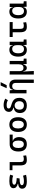

<svg xmlns="http://www.w3.org/2000/svg" viewBox="2400 -3234 1060 5899"><g transform="rotate(-90 2929.5 -285.0)"><path d="M305.7 9.8Q81.1 9.8 81.1 -136.7Q81.1 -247.1 257.8 -261.7L407.2 -300.8L395.5 -212.4H379.9Q189 -212.4 189 -141.6Q189 -80.1 309.6 -80.1Q370.1 -80.1 409.9 -89.4Q449.7 -98.6 481 -106.9L507.8 -13.7Q468.8 -2.9 417.7 3.4Q366.7 9.8 305.7 9.8ZM230.5 -212.4V-268.6Q95.7 -302.7 95.7 -401.4Q95.7 -527.3 313.5 -527.3Q451.7 -527.3 512.7 -499L481 -410.6Q413.6 -437.5 324.2 -437.5Q203.6 -437.5 203.6 -377Q203.6 -308.6 407.2 -300.8L395.5 -212.4Z M959 9.8Q872.6 9.8 834.2 -39.1Q795.9 -87.9 795.9 -195.3V-517.6H899.4V-200.2Q899.4 -159.2 906.7 -133.3Q914.1 -107.4 935.3 -95.2Q956.5 -83 998 -83Q1036.1 -83 1093.8 -101.6L1105.5 -10.7Q1067.9 0 1033.2 4.9Q998.5 9.8 959 9.8ZM649.4 -431.6V-517.6H804.7V-431.6Z M1447.8 9.8Q1337.4 9.8 1280.5 -55.9Q1223.6 -121.6 1223.6 -249Q1223.6 -377.4 1282.5 -447.5Q1341.3 -517.6 1447.8 -517.6L1557.1 -486.8V-413.1Q1588.9 -408.2 1613.5 -382.3Q1638.2 -356.4 1652.6 -316.7Q1667 -276.9 1667 -229.5Q1667 -150.9 1642.1 -97.7Q1617.2 -44.4 1568.6 -17.3Q1520 9.8 1447.8 9.8ZM1447.8 -83Q1502.9 -83 1531.2 -125.2Q1559.6 -167.5 1559.6 -249Q1559.6 -333.5 1530.5 -379.2Q1501.5 -424.8 1447.8 -424.8Q1391.6 -424.8 1361.3 -379.2Q1331.1 -333.5 1331.1 -249Q1331.1 -167.5 1360.6 -125.2Q1390.1 -83 1447.8 -83ZM1447.8 -424.8V-517.6H1743.2V-424.8Z M2050.8 9.8Q1943.4 9.8 1883.8 -60.5Q1824.2 -130.9 1824.2 -258.8Q1824.2 -387.2 1883.8 -457.3Q1943.4 -527.3 2050.8 -527.3Q2158.7 -527.3 2218 -457.3Q2277.3 -387.2 2277.3 -258.8Q2277.3 -130.9 2218 -60.5Q2158.7 9.8 2050.8 9.8ZM2050.8 -83Q2107.9 -83 2138.9 -128.9Q2169.9 -174.8 2169.9 -258.8Q2169.9 -343.3 2138.9 -388.9Q2107.9 -434.6 2050.8 -434.6Q1993.7 -434.6 1962.6 -388.9Q1931.6 -343.3 1931.6 -258.8Q1931.6 -174.8 1962.6 -128.9Q1993.7 -83 2050.8 -83Z M2638.2 9.8Q2564.9 9.8 2512.9 -14.9Q2460.9 -39.6 2433.1 -86.2Q2405.3 -132.8 2405.3 -198.2Q2405.3 -284.2 2448.5 -334Q2491.7 -383.8 2571.3 -388.7V-420.9L2591.3 -393.6Q2539.1 -408.7 2505.9 -428.5Q2472.7 -448.2 2457 -475.1Q2441.4 -502 2441.4 -537.6Q2441.4 -616.7 2496.8 -659.9Q2552.2 -703.1 2653.3 -703.1Q2760.7 -703.1 2848.6 -650.9L2798.8 -571.3Q2736.8 -610.4 2653.3 -610.4Q2596.2 -610.4 2570.6 -595.5Q2544.9 -580.6 2544.9 -547.4Q2544.9 -519 2567.4 -501.5Q2589.8 -483.9 2644.5 -468.8Q2717.8 -448.7 2768.8 -420.4Q2819.8 -392.1 2846.4 -343.3Q2873 -294.4 2873 -212.9Q2873 -143.1 2845 -93Q2816.9 -43 2764.4 -16.6Q2711.9 9.8 2638.2 9.8ZM2639.2 -80.1Q2700.2 -80.1 2734.4 -117.7Q2768.6 -155.3 2768.6 -222.7Q2768.6 -286.6 2731.9 -325.4Q2695.3 -364.3 2634.8 -364.3Q2578.6 -364.3 2544.2 -322.8Q2509.8 -281.2 2509.8 -212.9Q2509.8 -150.4 2543.9 -115.2Q2578.1 -80.1 2639.2 -80.1Z M3330.1 224.6V-336.9Q3330.1 -386.2 3305.7 -412.8Q3281.2 -439.5 3237.3 -439.5Q3115.2 -439.5 3115.2 -291L3085 -423.8H3125Q3129.4 -476.1 3163.1 -501.7Q3196.8 -527.3 3261.7 -527.3Q3343.8 -527.3 3388.7 -477.5Q3433.6 -427.7 3433.6 -336.9V224.6ZM3011.7 0V-517.6H3105.5L3115.2 -408.2V0ZM3168.5 -609.4 3251.5 -794.9H3355L3262.2 -609.4Z M3789.6 9.8Q3710.4 9.8 3689.5 -99.6H3661.6L3589.4 -175.8V-517.6H3692.9V-210Q3692.9 -153.8 3718.3 -123.3Q3743.7 -92.8 3789.6 -92.8Q3846.2 -92.8 3875 -126.5Q3903.8 -160.2 3903.8 -239.3L3930.2 -99.6H3896Q3885.7 -44.9 3859.1 -17.6Q3832.5 9.8 3789.6 9.8ZM3589.4 224.6V-210L3679.2 -115.7L3697.8 224.6ZM3912.6 4.9 3903.8 -119.1V-210H4007.3V-93.8L4078.6 -83V0ZM3903.8 -146.5V-517.6H4007.3V-175.8Z M4344.7 9.8Q4246.6 9.8 4192.6 -58.3Q4138.7 -126.5 4138.7 -253.9Q4138.7 -384.3 4194.1 -455.8Q4249.5 -527.3 4350.6 -527.3Q4410.6 -527.3 4443.4 -501.7Q4476.1 -476.1 4482.4 -423.8H4522.5L4492.2 -293Q4492.2 -362.3 4461.2 -400.9Q4430.2 -439.5 4375 -439.5Q4311 -439.5 4276.1 -391.1Q4241.2 -342.8 4241.2 -253.9Q4241.2 -78.1 4370.1 -78.1Q4427.7 -78.1 4460 -116.7Q4492.2 -155.3 4492.2 -224.6V-252L4527.3 -93.8H4482.4Q4479 -59.6 4460.9 -36.4Q4442.9 -13.2 4413.3 -1.7Q4383.8 9.8 4344.7 9.8ZM4501 4.9 4492.2 -119.1V-239.3L4595.7 -210V-93.8L4667 -83V0ZM4492.2 -146.5V-517.6H4595.7V-175.8Z M5050.8 9.8Q4964.4 9.8 4926 -39.1Q4887.7 -87.9 4887.7 -195.3V-517.6H4991.2V-200.2Q4991.2 -138.7 5009.5 -110.8Q5027.8 -83 5089.8 -83Q5109.9 -83 5132.8 -87.6Q5155.8 -92.3 5185.5 -101.6L5197.3 -10.7Q5159.7 0 5125 4.9Q5090.3 9.8 5050.8 9.8ZM4741.2 -424.8V-517.6H5200.2V-424.8Z M5516.6 9.8Q5418.5 9.8 5364.5 -58.3Q5310.5 -126.5 5310.5 -253.9Q5310.5 -384.3 5366 -455.8Q5421.4 -527.3 5522.5 -527.3Q5582.5 -527.3 5615.2 -501.7Q5647.9 -476.1 5654.3 -423.8H5694.3L5664.1 -293Q5664.1 -362.3 5633.1 -400.9Q5602.1 -439.5 5546.9 -439.5Q5482.9 -439.5 5448 -391.1Q5413.1 -342.8 5413.1 -253.9Q5413.1 -78.1 5542 -78.1Q5599.6 -78.1 5631.8 -116.7Q5664.1 -155.3 5664.1 -224.6V-252L5699.2 -93.8H5654.3Q5650.9 -59.6 5632.8 -36.4Q5614.7 -13.2 5585.2 -1.7Q5555.7 9.8 5516.6 9.8ZM5672.9 4.9 5664.1 -119.1V-239.3L5767.6 -210V-93.8L5838.9 -83V0ZM5664.1 -146.5V-517.6H5767.6V-175.8Z"/></g></svg>

Font: Cascadia Code PL
Style: Regular
Weight: 400
Monospace: yes
Designer: Aaron Bell
Foundry: Saja Typeworks
Version: Version 2102.003